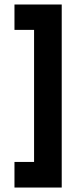

<svg xmlns="http://www.w3.org/2000/svg" viewBox="-20 -757 356 861"><path d="M132.8 -30.8V-623H44.9V-736.8H256.8V84H44.9V-30.8Z"/></svg>

Font: D-DIN-PRO
Style: Bold
Weight: 700
Designer: Charles Nix
Foundry: Datto Inc.
Version: Version 1.000;hotconv 1.0.109;makeotfexe 2.5.65596